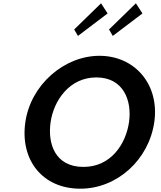

<svg xmlns="http://www.w3.org/2000/svg" viewBox="-20 -1153 973 1163"><path d="M429.4 -974.5 452.2 -935.5 631.8 -1071.5 592.2 -1133ZM640.4 -974.5 663.2 -935.5 842.8 -1071.5 803.2 -1133ZM133.5 -413C100.6 -184.5 236.8 -10 466.4 -10C689.1 -10 881.6 -184.8 914.5 -413C947.3 -640.7 797.3 -815 582.4 -815C369.5 -815 166.3 -640.6 133.5 -413ZM286.5 -413C305.3 -543.6 400.2 -684 563.6 -684C728.1 -684 780.3 -543.3 761.5 -413C742.8 -283.2 654 -142 485.5 -142C312.9 -142 267.8 -283.4 286.5 -413Z"/></svg>

Font: Hussar Ekologiczny
Style: Regular
Weight: 400
Foundry: Cannot Into Space Fonts
Version: Version 0.97